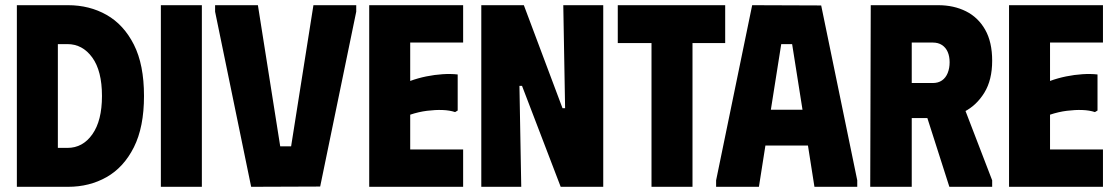

<svg xmlns="http://www.w3.org/2000/svg" viewBox="-20 -720 4296 740"><path d="M242 -700H45V0H242Q325 0 391 -37.5Q457 -75 496 -152.5Q535 -230 535 -350Q535 -471 496 -548Q457 -625 391 -662.5Q325 -700 242 -700ZM240 -150H203V-550H240Q298 -550 335.5 -498.5Q373 -447 373 -350Q373 -255 336 -202.5Q299 -150 240 -150Z M600 -700H758V0H600Z M809 -700H974L1060 -156H1102L1188 -700H1353V-675L1214 -1L948 0L809 -675Z M1765 -700V-556H1561V-408Q1591 -419 1623 -425.5Q1655 -432 1686 -434Q1717 -436 1744 -433V-294L1734 -288Q1713 -295 1685.5 -296Q1658 -297 1626 -293Q1594 -289 1561 -278V-144H1765V0H1403V-700Z M2151 -700H2305V0H2141L1992 -389H1982L1989 0H1835V-700H1999L2148 -303H2158Z M2775 -700V-554H2649V0H2491V-554H2361V-700Z M2740 0V-25L2879 -700L3145 -699L3284 -25V0H3119L3094 -159H2930L2905 0ZM2951 -297H3073L3033 -550H2991Z M3336 -700H3494V0H3334ZM3596 -700Q3656 -700 3703 -676.5Q3750 -653 3777 -605.5Q3804 -558 3804 -486Q3804 -412 3774 -363Q3744 -314 3696.5 -289.5Q3649 -265 3596 -265H3413V-700ZM3494 -400H3575Q3596 -400 3610.5 -410Q3625 -420 3632.5 -438.5Q3640 -457 3640 -480Q3640 -503 3632.5 -520Q3625 -537 3610.5 -546.5Q3596 -556 3575 -556H3494ZM3527 -350H3679L3804 -25V0H3639Z M4231 -700V-556H4027V-408Q4057 -419 4089 -425.5Q4121 -432 4152 -434Q4183 -436 4210 -433V-294L4200 -288Q4179 -295 4151.5 -296Q4124 -297 4092 -293Q4060 -289 4027 -278V-144H4231V0H3869V-700Z"/></svg>

Font: Phudu
Style: Bold
Weight: 700
Version: Version 1.005;gftools[0.9.23]